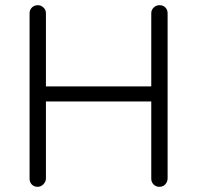

<svg xmlns="http://www.w3.org/2000/svg" viewBox="-20 -720 760 740"><path d="M126 -700Q138 -700 147.5 -691Q157 -682 157 -669V-31Q156 -18 146.5 -9Q137 0 125 0Q111 0 102.5 -9Q94 -18 94 -31V-669Q94 -682 103 -691Q112 -700 126 -700ZM595 -700Q609 -700 617.5 -691Q626 -682 626 -669V-31Q625 -18 616.5 -9Q608 0 594 0Q581 0 572 -9Q563 -18 563 -31V-669Q563 -682 572.5 -691Q582 -700 595 -700ZM121 -387H596L595 -329H117Z"/></svg>

Font: Quicksand Light
Style: Regular
Weight: 400
Version: Version 3.004